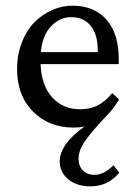

<svg xmlns="http://www.w3.org/2000/svg" viewBox="-20 -448 479 686"><path d="M385.7 142.6 406.2 168.9Q365.7 217.8 303.7 217.8Q253.9 217.8 223.6 192.4Q193.4 167 193.4 128.9Q193.4 67.4 282.2 3.9Q264.2 7.8 242.2 7.8Q155.3 7.8 98.1 -49.3Q41 -106.4 41 -201.2Q41 -252 57.6 -295.4Q74.2 -338.9 102.1 -367.4Q129.9 -396 166.3 -412.1Q202.6 -428.2 242.2 -427.7Q318.8 -426.3 361.6 -376.5Q404.3 -326.7 404.3 -236.3V-218.8H125Q127.9 -143.1 166.5 -100.3Q205.1 -57.6 266.6 -57.6Q301.3 -57.6 328.4 -71Q355.5 -84.5 380.9 -115.2L405.3 -92.8Q385.7 -59.6 364.3 -38.1Q306.6 22.9 283.7 56.2Q260.7 89.4 260.7 119.1Q260.7 145.5 276.4 161.1Q292 176.8 318.4 176.8Q350.1 176.8 385.7 142.6ZM234.4 -386.7Q193.8 -386.7 162.6 -354.2Q131.3 -321.8 126 -261.7H329.1V-269.5Q329.1 -325.2 304 -356Q278.8 -386.7 234.4 -386.7Z"/></svg>

Font: Crimson Pro
Style: Regular
Weight: 400
Designer: Jacques Le Bailly
Foundry: Baron von Fonthausen
Version: Version 1.003